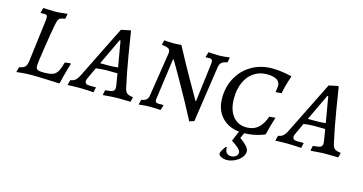

<svg xmlns="http://www.w3.org/2000/svg" viewBox="-77 -845 2678 1417"><g transform="rotate(15 1261.5 -137.0)"><path d="M39 8 50 -32Q81 -37 94 -50.5Q107 -64 111 -98L151 -419Q152 -425 152 -436Q152 -450 146.5 -455Q141 -460 127 -460L101 -459L99 -463L109 -500Q114 -500 146.5 -498.5Q179 -497 202 -497Q223 -497 253.5 -500.5Q284 -504 294 -505L286 -465Q260 -461 250 -456.5Q240 -452 234.5 -439.5Q229 -427 223 -396Q210 -328 192.5 -212.5Q175 -97 175 -78Q175 -56 186.5 -48.5Q198 -41 233 -41Q279 -41 302 -49Q325 -57 339 -79.5Q353 -102 367 -153L410 -158Q410 -155 412 -153Q408 -140 395 -94.5Q382 -49 370 2L365 7Q343 6 272.5 3Q202 0 153 0Q114 0 81 3.5Q48 7 39 8Z M917 -36 919 -33 910 2Q900 2 874.5 1Q849 0 823 0Q785 0 748.5 3Q712 6 702 7L700 2L707 -32Q751 -35 765 -42.5Q779 -50 779 -69Q779 -82 776 -97L763 -176L683 -177Q650 -177 599 -171L563 -94Q552 -73 552 -61Q552 -47 561.5 -41Q571 -35 593 -35H636V-32L628 5Q618 4 584.5 2Q551 0 518 0Q488 0 462.5 1Q437 2 429 2L440 -38Q462 -40 477 -52.5Q492 -65 507 -96L704 -493L771 -507L778 -506Q784 -464 806.5 -329.5Q829 -195 852 -92Q858 -62 871.5 -50.5Q885 -39 917 -36ZM686 -215Q720 -215 756 -219L722 -416H715L620 -215Z M1413 -426Q1417 -460 1391 -460L1362 -459L1360 -463L1372 -501Q1381 -500 1404.5 -498.5Q1428 -497 1452 -497Q1473 -497 1499.5 -500Q1526 -503 1534 -504L1526 -464Q1498 -460 1484 -448.5Q1470 -437 1466 -415L1402 18L1366 29Q1292 -113 1214.5 -248.5Q1137 -384 1137 -382H1132L1089 -70L1088 -60Q1088 -48 1093.5 -43Q1099 -38 1111 -38H1149L1152 -35L1140 3Q1131 2 1106 1Q1081 0 1053 0Q1032 0 1006.5 2.5Q981 5 973 6L983 -33Q1008 -36 1021 -47.5Q1034 -59 1037 -82L1089 -416Q1092 -440 1079 -450Q1066 -460 1027 -464Q1025 -468 1025 -469L1034 -501Q1042 -500 1063.5 -498.5Q1085 -497 1107 -497Q1124 -497 1141.5 -498.5Q1159 -500 1164 -501Q1228 -380 1291 -269.5Q1354 -159 1372 -128H1376Z M1556 -200Q1556 -288 1595 -358Q1634 -428 1703 -467.5Q1772 -507 1859 -507Q1888 -507 1920.5 -503Q1953 -499 1976 -494Q1999 -489 2005 -488L2008 -482Q2006 -477 2000 -460Q1994 -443 1985.5 -412Q1977 -381 1971 -348L1925 -344Q1926 -349 1929 -366Q1932 -383 1932 -392Q1932 -455 1831 -455Q1775 -455 1732 -426Q1689 -397 1665 -344Q1641 -291 1641 -220Q1641 -135 1679.5 -86Q1718 -37 1786 -37Q1837 -37 1871.5 -66Q1906 -95 1928 -157L1974 -161Q1970 -149 1958 -107.5Q1946 -66 1938 -30L1932 -22Q1927 -20 1906 -12.5Q1885 -5 1849.5 2Q1814 9 1772 9Q1674 9 1615 -47.5Q1556 -104 1556 -200ZM1795 -23 1762 50Q1768 54 1788.5 70Q1809 86 1821.5 102.5Q1834 119 1834 135Q1834 160 1814 183Q1794 206 1764 219.5Q1734 233 1706 233Q1683 233 1663.5 223.5Q1644 214 1644 199Q1644 183 1676 141H1684Q1682 168 1694.5 183Q1707 198 1730 198Q1751 198 1766 186.5Q1781 175 1781 158Q1781 143 1761 124.5Q1741 106 1708 85L1753 -23Z M2504 -36 2506 -33 2497 2Q2487 2 2461.5 1Q2436 0 2410 0Q2372 0 2335.5 3Q2299 6 2289 7L2287 2L2294 -32Q2338 -35 2352 -42.5Q2366 -50 2366 -69Q2366 -82 2363 -97L2350 -176L2270 -177Q2237 -177 2186 -171L2150 -94Q2139 -73 2139 -61Q2139 -47 2148.5 -41Q2158 -35 2180 -35H2223V-32L2215 5Q2205 4 2171.5 2Q2138 0 2105 0Q2075 0 2049.5 1Q2024 2 2016 2L2027 -38Q2049 -40 2064 -52.5Q2079 -65 2094 -96L2291 -493L2358 -507L2365 -506Q2371 -464 2393.5 -329.5Q2416 -195 2439 -92Q2445 -62 2458.5 -50.5Q2472 -39 2504 -36ZM2273 -215Q2307 -215 2343 -219L2309 -416H2302L2207 -215Z"/></g></svg>

Font: Alegreya SC
Style: Italic
Weight: 400
Italic angle: -7°
Designer: Juan Pablo del Peral
Foundry: Huerta Tipografica
Version: Version 2.007; ttfautohint (v1.6)